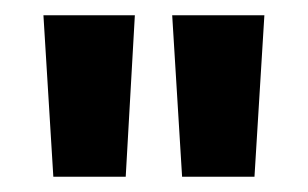

<svg xmlns="http://www.w3.org/2000/svg" viewBox="-20 -818 404 252"><path d="M37 -798H157L145 -586H50ZM206 -798H327L314 -586H219Z"/></svg>

Font: SVN-Poppins SemiBold
Style: Regular
Weight: 600
Designer: Ninad Kale (Devanagari), Jonny Pinhorn (Latin)
Foundry: Indian Type Foundry
Version: Version 3.002 2017